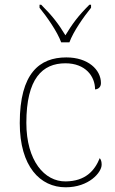

<svg xmlns="http://www.w3.org/2000/svg" viewBox="-20 -786 488 816"><path d="M240 -606H275C291 -651 336 -715 367 -753V-766H360C310 -716 288 -685 258 -636C228 -685 205 -716 155 -766H148V-753C179 -715 224 -651 240 -606ZM259 10C358 10 412 -53 412 -86C412 -98 410 -106 404 -114C382 -60 343 -16 259 -15C169 -14 92 -103 92 -264C92 -452 160 -517 258 -517C343 -517 384 -462 384 -406C399 -407 409 -417 409 -433C409 -490 354 -542 262 -542C148 -542 64 -475 64 -263C64 -78 151 10 259 10Z"/></svg>

Font: Noto Serif Malayalam Thin
Style: Regular
Weight: 100
Designer: Indian type Foundry, Jelle Bosma, Monotype Design Team
Foundry: Monotype Imaging Inc.
Version: Version 2.104